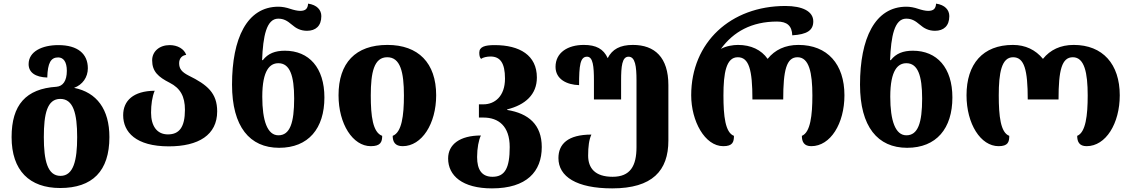

<svg xmlns="http://www.w3.org/2000/svg" viewBox="-20 -798 6246 1060"><path d="M312 240C490 240 584 147 584 -41C584 -195 514 -288 389 -313C436 -330 465 -372 465 -421C465 -501 409 -549 302 -549C213 -549 138 -514 138 -444C138 -398 175 -372 241 -370C243 -451 261 -481 301 -481C330 -481 349 -457 349 -407C349 -351 327 -322 292 -319C123 -308 44 -219 44 -41C44 144 143 240 312 240ZM314 173C242 173 222 88 222 -41C222 -169 240 -252 313 -252C385 -252 406 -171 406 -41C406 87 386 173 314 173Z M912 10C1076 10 1179 -53 1179 -183C1179 -284 1125 -330 1021 -381C984 -400 969 -418 969 -449C969 -476 985 -492 1008 -495C997 -528 960 -549 917 -549C860 -549 820 -514 820 -465C820 -403 854 -373 917 -341C976 -311 1001 -265 1001 -192C1001 -95 969 -56 907 -56C846 -56 814 -103 814 -176C814 -220 820 -264 834 -297C716 -296 660 -242 660 -162C660 -69 730 10 912 10Z M1521 18C1683 18 1771 -89 1771 -260C1771 -424 1686 -518 1553 -518C1499 -518 1460 -503 1431 -466H1427C1432 -598 1451 -695 1516 -695C1547 -695 1566 -683 1591 -662C1614 -642 1639 -628 1675 -628C1723 -628 1754 -655 1754 -709C1754 -743 1730 -771 1681 -778C1679 -750 1667 -738 1637 -738C1622 -738 1601 -743 1583 -749C1560 -757 1537 -761 1517 -761C1343 -761 1261 -585 1261 -331C1261 -98 1359 18 1521 18ZM1517 -51C1456 -51 1428 -132 1428 -264C1428 -414 1472 -449 1517 -449C1580 -449 1604 -381 1604 -254C1604 -120 1581 -51 1517 -51Z M2027 9C2081 9 2090 -14 2090 -48C2038 -67 2027 -157 2027 -271C2027 -399 2045 -482 2118 -482C2190 -482 2210 -401 2210 -271C2210 -159 2198 -67 2148 -48C2148 -15 2161 9 2203 9C2309 9 2388 -115 2388 -272C2388 -451 2289 -550 2119 -550C1942 -550 1849 -450 1849 -272C1849 -113 1928 9 2027 9Z M2696 242C2888 242 2971 149 2971 14C2971 -110 2898 -172 2780 -191V-194C2880 -219 2944 -276 2944 -370C2944 -493 2849 -549 2711 -549C2657 -549 2626 -540 2626 -507C2626 -488 2630 -479 2636 -473C2646 -481 2668 -486 2688 -486C2741 -486 2768 -451 2768 -364C2768 -265 2710 -222 2649 -222H2624V-149H2649C2732 -149 2794 -102 2794 14C2794 129 2768 178 2699 178C2640 178 2614 139 2614 69C2614 20 2623 -26 2635 -50C2519 -50 2454 -1 2454 77C2454 172 2533 242 2696 242Z M3360 242C3582 242 3670 144 3670 -22V-328C3670 -481 3595 -550 3474 -550C3403 -550 3360 -526 3335 -477C3312 -528 3271 -550 3203 -550C3115 -550 3047 -508 3047 -429C3047 -360 3110 -330 3177 -328C3177 -437 3183 -485 3221 -485C3254 -485 3259 -431 3259 -353V-249H3409V-353C3409 -431 3414 -485 3450 -485C3487 -485 3494 -432 3494 -354V14C3494 118 3460 178 3362 178C3265 178 3227 130 3227 61C3227 11 3232 -27 3245 -55C3114 -55 3063 -2 3063 75C3063 177 3163 242 3360 242Z M3973 9C4025 9 4032 -14 4032 -48C3984 -66 3974 -157 3974 -271C3974 -395 3989 -482 4053 -482C4115 -482 4134 -413 4134 -249H4304C4304 -411 4322 -482 4383 -482C4447 -482 4465 -396 4465 -271C4465 -161 4454 -67 4407 -48C4407 -15 4419 9 4459 9C4565 9 4642 -116 4642 -272C4642 -444 4548 -550 4388 -550C4315 -550 4258 -523 4218 -473C4183 -523 4126 -550 4054 -550C4028 -550 3988 -544 3960 -528C4029 -623 4130 -679 4270 -679C4325 -679 4352 -656 4354 -603C4435 -608 4470 -630 4470 -680C4470 -736 4409 -765 4316 -765C4014 -765 3796 -564 3796 -272C3796 -130 3871 9 3973 9Z M4988 18C5150 18 5238 -89 5238 -260C5238 -424 5153 -518 5020 -518C4966 -518 4927 -503 4898 -466H4894C4899 -598 4918 -695 4983 -695C5014 -695 5033 -683 5058 -662C5081 -642 5106 -628 5142 -628C5190 -628 5221 -655 5221 -709C5221 -743 5197 -771 5148 -778C5146 -750 5134 -738 5104 -738C5089 -738 5068 -743 5050 -749C5027 -757 5004 -761 4984 -761C4810 -761 4728 -585 4728 -331C4728 -98 4826 18 4988 18ZM4984 -51C4923 -51 4895 -132 4895 -264C4895 -414 4939 -449 4984 -449C5047 -449 5071 -381 5071 -254C5071 -120 5048 -51 4984 -51Z M5493 9C5545 9 5552 -14 5552 -48C5504 -66 5494 -157 5494 -271C5494 -395 5509 -482 5573 -482C5635 -482 5654 -413 5654 -249H5824C5824 -411 5842 -482 5903 -482C5967 -482 5985 -396 5985 -271C5985 -161 5974 -67 5927 -48C5927 -15 5939 9 5979 9C6085 9 6162 -116 6162 -272C6162 -444 6068 -550 5908 -550C5835 -550 5778 -523 5738 -473C5697 -523 5641 -550 5572 -550C5406 -550 5316 -445 5316 -272C5316 -114 5394 9 5493 9Z"/></svg>

Font: Noto Serif Georgian Extra
Style: Regular
Weight: 800
Designer: Monotype Design Team
Foundry: Monotype Imaging Inc.
Version: Version 1.901